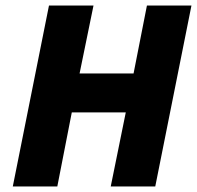

<svg xmlns="http://www.w3.org/2000/svg" viewBox="-20 -670 708 690"><path d="M26 0 156 -650H316L266 -406H460L508 -650H668L538 0H378L432 -266H238L186 0Z"/></svg>

Font: Source Sans 3 Black
Style: Italic
Weight: 900
Italic angle: -11°
Designer: Paul D. Hunt
Foundry: Adobe
Version: Version 3.052;hotconv 1.1.0;makeotfexe 2.6.0